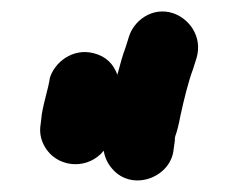

<svg xmlns="http://www.w3.org/2000/svg" viewBox="-20 -693 415 335"><path d="M161 -430C163 -417 169 -405 179 -395C215 -359 279 -385 283 -433L285 -447C285 -450 285 -453 286 -456C289 -464 292 -476 295 -492C301 -519 308 -549 317 -573L323 -592C334 -630 309 -661 282 -670C245 -682 213 -656 205 -629L199 -610C194 -597 190 -582 186 -567C185 -565 185 -563 185 -562C178 -582 164 -595 144 -600C107 -610 75 -584 67 -557C64 -537 57 -518 53 -494L51 -477C48 -460 52 -445 62 -431C86 -399 135 -398 161 -430Z"/></svg>

Font: Electronic
Style: Thk
Weight: 900
Version: Version 1.011